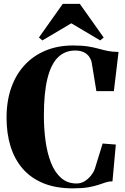

<svg xmlns="http://www.w3.org/2000/svg" viewBox="-20 -996 670 1026"><path d="M369.5 10.5Q277.5 10.5 210.8 -17.2Q144 -45 100.8 -95.2Q57.5 -145.5 36.2 -214.5Q15 -283.5 15 -366.5Q15 -456 40.2 -527.5Q65.5 -599 112.5 -649.2Q159.5 -699.5 224.8 -726.2Q290 -753 370 -753Q417 -753 449 -748Q481 -743 505.8 -736Q530.5 -729 555.5 -723.8Q580.5 -718.5 613.5 -718.5L588.5 -509H495L470 -662Q467 -677.5 457.2 -692Q447.5 -706.5 429 -716.2Q410.5 -726 381.5 -726Q326.5 -726 289.2 -689Q252 -652 233.2 -575.2Q214.5 -498.5 214.5 -378.5Q214.5 -309 223.2 -244Q232 -179 252 -127.5Q272 -76 305.8 -45.8Q339.5 -15.5 389 -15.5Q413 -15.5 432.8 -28Q452.5 -40.5 466.2 -58Q480 -75.5 485.5 -90L528.5 -229L599 -223.5L581 -27Q561.5 -27 544.5 -21.2Q527.5 -15.5 505.8 -8.2Q484 -1 451.8 4.8Q419.5 10.5 369.5 10.5ZM206.5 -780 188 -795.5 315.5 -975.5H406.5L534 -795.5L515.5 -780L361 -871.5Z"/></svg>

Font: Merriweather 144pt ExtraBold
Style: Regular
Weight: 800
Version: Version 2.100